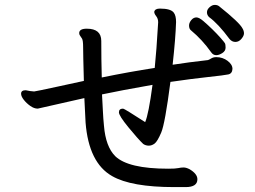

<svg xmlns="http://www.w3.org/2000/svg" viewBox="-20 -785 1040 783"><path d="M862 -560Q873 -560 886.5 -568.5Q900 -577 900 -591Q900 -604 897 -609Q894 -614 879.5 -630.5Q865 -647 846 -665.5Q827 -684 809.5 -699Q792 -714 781 -714Q769 -714 760 -703Q751 -692 751 -681Q751 -668 758 -662Q805 -623 841 -572Q849 -560 862 -560ZM737 -22Q785 -22 785 -54Q785 -76 753 -95Q739 -102 729 -102Q718 -102 707 -99.5Q696 -97 666 -97Q503 -97 450 -148Q411 -187 404 -272Q401 -301 399.5 -334Q398 -367 396 -400Q471 -416 602 -439Q586 -319 572 -287Q487 -342 482 -342Q465 -342 465 -327Q465 -313 504 -265.5Q543 -218 564 -198Q574 -191 587 -191Q599 -191 610.5 -199.5Q622 -208 637.5 -244.5Q653 -281 675 -451Q764 -464 829.5 -471Q895 -478 911 -481.5Q927 -485 928 -504Q928 -522 908 -537Q888 -552 862 -552Q850 -552 841 -546.5Q832 -541 828 -540Q748 -531 684 -521Q696 -629 698 -695Q698 -721 689 -733Q677 -750 632 -750Q612 -750 609 -737Q609 -729 617 -719Q625 -709 625 -694Q618 -574 611 -508Q507 -492 395 -469Q393 -544 393 -618Q393 -668 334 -668Q303 -668 303 -650Q303 -644 306.5 -639.5Q310 -635 314.5 -627.5Q319 -620 319 -592Q319 -564 322 -455Q251 -440 209 -430.5Q167 -421 148 -417.5Q129 -414 124.5 -413Q120 -412 119 -412Q102 -413 85 -417Q66 -417 66 -403Q66 -392 77 -378Q88 -364 103.5 -353Q119 -342 134 -342L324 -385L329 -285Q342 -121 437 -67Q515 -22 691 -22ZM916 -626Q926 -614 940 -614Q954 -614 964.5 -626.5Q975 -639 975 -649Q975 -659 969 -669Q957 -693 873 -760Q866 -765 856 -765Q845 -765 834.5 -755.5Q824 -746 824 -735Q824 -723 833 -715Q870 -688 916 -626Z"/></svg>

Font: LXGW WenKai Mono TC
Style: Bold
Weight: 700
Designer: LXGW / Fontworks Inc.
Foundry: LXGW / Fontworks Inc.
Version: Version 1.330